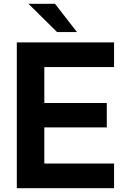

<svg xmlns="http://www.w3.org/2000/svg" viewBox="-20 -985 661 1005"><path d="M577 0H68V-763H577V-634H212V-446H539V-318H212V-129H577ZM268 -965 383 -817H279L129 -965Z"/></svg>

Font: Open Sauce Sans
Style: Bold
Weight: 700
Designer: Alfredo Marco Pradil
Foundry: Creative Sauce Fz LLC
Version: Version 1.477